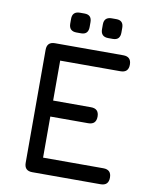

<svg xmlns="http://www.w3.org/2000/svg" viewBox="-93 -925 789 994"><g transform="rotate(10 301.5 -428.0)"><path d="M505 0C505 0 505 0 505 0C533 0 547 -14 547 -42C547 -42 547 -42 547 -42C547 -70 533 -84 505 -84C505 -84 188 -84 188 -84C188 -84 188 -300 188 -300C188 -300 387 -300 387 -300C387 -300 387 -300 387 -300C415 -300 429 -314 429 -342C429 -342 429 -342 429 -342C429 -370 415 -384 387 -384C387 -384 188 -384 188 -384C188 -384 188 -594 188 -594C188 -594 505 -594 505 -594C505 -594 505 -594 505 -594C533 -594 547 -608 547 -636C547 -636 547 -636 547 -636C547 -664 533 -678 505 -678C505 -678 146 -678 146 -678C146 -678 146 -678 146 -678C118 -678 104 -664 104 -636C104 -636 104 -42 104 -42C104 -42 104 -42 104 -42C104 -14 118 0 146 0C146 0 505 0 505 0ZM270 -752C270 -752 270 -752 270 -752C295.5 -752 308 -765.5 308 -792C308 -792 308 -817 308 -817C308 -817 308 -817 308 -817C308 -843 295.5 -856 270 -856C270 -856 246 -856 246 -856C246 -856 246 -856 246 -856C219.5 -856 206 -843 206 -817C206 -817 206 -792 206 -792C206 -792 206 -792 206 -792C206 -765.5 219.5 -752 246 -752C246 -752 270 -752 270 -752ZM437 -752C437 -752 437 -752 437 -752C462.5 -752 475 -765.5 475 -792C475 -792 475 -817 475 -817C475 -817 475 -817 475 -817C475 -843 462.5 -856 437 -856C437 -856 413 -856 413 -856C413 -856 413 -856 413 -856C386.5 -856 373 -843 373 -817C373 -817 373 -792 373 -792C373 -792 373 -792 373 -792C373 -765.5 386.5 -752 413 -752C413 -752 437 -752 437 -752Z"/></g></svg>

Font: Jura-Fortis-Bold
Style: Bold
Weight: 500
Designer: Daniel Johnson, Alexei Vanyashin, Mirko Velimirovic
Foundry: Daniel Johnson
Version: ""